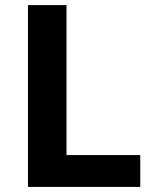

<svg xmlns="http://www.w3.org/2000/svg" viewBox="-20 -734 605 754"><path d="M530.8 0V-125H241.2V-713.9H89.8V0Z"/></svg>

Font: Noto Reveo Sans
Style: Bold
Weight: 700
Designer: Monotype Design team
Foundry: Monotype Imaging Inc.
Version: Version 1.04